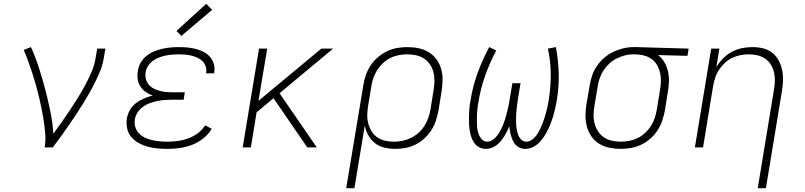

<svg xmlns="http://www.w3.org/2000/svg" viewBox="-20 -776 4240 1011"><path d="M215 0Q221 -35 218.5 -68.5Q216 -102 211 -135Q206 -168 199.5 -200.5Q193 -233 185.5 -265Q178 -297 169 -328.5Q160 -360 150 -391Q140 -422 129 -452.5Q118 -483 105 -513L143 -528Q167 -475 185 -419Q203 -363 218 -306Q233 -249 245 -190.5Q257 -132 261 -72Q284 -103 306 -134.5Q328 -166 349.5 -198Q371 -230 391 -262.5Q411 -295 429 -328.5Q447 -362 462 -397Q477 -432 483 -468L492 -520H535L526 -468Q521 -436 508.5 -405Q496 -374 481 -343.5Q466 -313 449 -283.5Q432 -254 414 -225Q396 -196 377 -167.5Q358 -139 338.5 -111Q319 -83 299 -55Q279 -27 258 0Z M861 8Q834 8 807.5 5.5Q781 3 756.5 -4Q732 -11 709.5 -23.5Q687 -36 671 -55Q655 -74 649.5 -99.5Q644 -125 648 -152Q652 -175 664 -196.5Q676 -218 696 -233Q716 -248 738.5 -257.5Q761 -267 784 -273Q764 -280 747 -292Q730 -304 719 -321Q708 -338 705 -359.5Q702 -381 706 -403Q709 -425 720.5 -445.5Q732 -466 750.5 -481Q769 -496 790.5 -505Q812 -514 834 -519Q856 -524 877.5 -526Q899 -528 921 -528Q944 -528 966.5 -526Q989 -524 1010.5 -518.5Q1032 -513 1051.5 -503Q1071 -493 1085 -477.5Q1099 -462 1105.5 -440.5Q1112 -419 1108 -396Q1108 -395 1108 -393.5Q1108 -392 1107 -390H1065Q1065 -391 1065 -392Q1065 -393 1066 -395Q1068 -412 1062.5 -427.5Q1057 -443 1046 -454Q1035 -465 1020 -472Q1005 -479 988.5 -483Q972 -487 955 -488.5Q938 -490 921 -490Q904 -490 886.5 -488.5Q869 -487 852 -483.5Q835 -480 818 -473.5Q801 -467 785.5 -456Q770 -445 760 -429.5Q750 -414 747 -397Q744 -378 748 -361Q752 -344 763 -331Q774 -318 789 -310Q804 -302 821 -297.5Q838 -293 855.5 -291.5Q873 -290 892 -290H953L947 -251H885Q866 -251 846.5 -249.5Q827 -248 807.5 -244Q788 -240 769 -233Q750 -226 733 -214Q716 -202 704.5 -184Q693 -166 690 -147Q687 -126 692.5 -107Q698 -88 711.5 -74Q725 -60 742.5 -51.5Q760 -43 779.5 -38.5Q799 -34 819.5 -32Q840 -30 861 -30Q888 -30 915.5 -33.5Q943 -37 969.5 -46.5Q996 -56 1020.5 -73.5Q1045 -91 1060 -116L1095 -98Q1078 -69 1050 -47Q1022 -25 990.5 -13Q959 -1 926 3.5Q893 8 861 8ZM935 -587 909 -613 1066 -756 1097 -724Z M1258 0 1344 -520H1387L1341 -245L1672 -520H1734L1452 -285L1648 0H1598L1420 -259L1331 -184L1301 0Z M1803 215 1893 -326Q1897 -353 1906 -379.5Q1915 -406 1930.5 -430Q1946 -454 1968.5 -473.5Q1991 -493 2016.5 -505.5Q2042 -518 2069.5 -523Q2097 -528 2124 -528Q2155 -528 2184 -522Q2213 -516 2237 -501.5Q2261 -487 2278 -464Q2295 -441 2303 -413Q2311 -385 2310.5 -355Q2310 -325 2305 -294L2289 -194Q2284 -168 2275.5 -141.5Q2267 -115 2251.5 -91Q2236 -67 2214.5 -47Q2193 -27 2167.5 -14.5Q2142 -2 2114.5 3Q2087 8 2061 8Q2031 8 2003 1Q1975 -6 1954 -22.5Q1933 -39 1919.5 -63.5Q1906 -88 1901 -115L1846 215ZM2053 -30Q2076 -30 2099 -34.5Q2122 -39 2143.5 -49.5Q2165 -60 2183.5 -76.5Q2202 -93 2215 -113.5Q2228 -134 2235.5 -156Q2243 -178 2247 -201L2263 -301Q2267 -325 2267.5 -349Q2268 -373 2262.5 -395Q2257 -417 2244.5 -436Q2232 -455 2213 -467.5Q2194 -480 2171 -485Q2148 -490 2124 -490Q2102 -490 2079 -485.5Q2056 -481 2035 -470.5Q2014 -460 1996 -443Q1978 -426 1965.5 -406Q1953 -386 1945.5 -364Q1938 -342 1935 -319L1919 -223Q1915 -199 1914 -175Q1913 -151 1918.5 -128.5Q1924 -106 1935.5 -86.5Q1947 -67 1965 -54Q1983 -41 2006 -35.5Q2029 -30 2053 -30Z M2746 8Q2732 8 2719 3Q2706 -2 2697 -11.5Q2688 -21 2682 -33Q2676 -45 2672 -58Q2668 -71 2665.5 -84.5Q2663 -98 2662 -112Q2657 -98 2650 -84.5Q2643 -71 2635 -58Q2627 -45 2617 -33Q2607 -21 2594.5 -11.5Q2582 -2 2567.5 3Q2553 8 2539 8Q2519 8 2502.5 -1Q2486 -10 2476 -25Q2466 -40 2460.5 -58Q2455 -76 2452.5 -94.5Q2450 -113 2449.5 -132Q2449 -151 2449.5 -170.5Q2450 -190 2452 -209.5Q2454 -229 2458 -249Q2469 -320 2494.5 -390.5Q2520 -461 2556 -528L2593 -510Q2559 -446 2535 -378.5Q2511 -311 2500 -243Q2497 -228 2495 -212.5Q2493 -197 2492 -181.5Q2491 -166 2491 -151Q2491 -136 2491.5 -121Q2492 -106 2494.5 -91.5Q2497 -77 2503 -63.5Q2509 -50 2519.5 -40Q2530 -30 2546 -30Q2546 -30 2546 -30Q2546 -30 2546 -30Q2562 -30 2577 -41.5Q2592 -53 2602 -67.5Q2612 -82 2619.5 -97.5Q2627 -113 2633 -129Q2639 -145 2643.5 -161.5Q2648 -178 2652 -194.5Q2656 -211 2659.5 -227.5Q2663 -244 2665 -260L2678 -338H2721L2708 -260Q2706 -244 2703.5 -227.5Q2701 -211 2699.5 -194.5Q2698 -178 2697.5 -162Q2697 -146 2697.5 -129.5Q2698 -113 2700.5 -97.5Q2703 -82 2708 -67.5Q2713 -53 2724 -41.5Q2735 -30 2752 -30Q2752 -30 2752 -30Q2752 -30 2752 -30Q2768 -30 2782.5 -41Q2797 -52 2806.5 -66Q2816 -80 2823.5 -95.5Q2831 -111 2837 -126.5Q2843 -142 2848 -158Q2853 -174 2857 -190Q2861 -206 2864.5 -222Q2868 -238 2870 -254Q2881 -322 2880 -389.5Q2879 -457 2865 -520L2907 -528Q2920 -461 2922 -390.5Q2924 -320 2912 -249Q2909 -229 2904.5 -209.5Q2900 -190 2894.5 -170.5Q2889 -151 2882 -132Q2875 -113 2866 -94.5Q2857 -76 2845.5 -58Q2834 -40 2819 -25Q2804 -10 2785 -1Q2766 8 2746 8Z M3249 8Q3219 8 3189.5 2Q3160 -4 3136 -18.5Q3112 -33 3095.5 -56Q3079 -79 3071 -107Q3063 -135 3063 -165Q3063 -195 3068 -226L3085 -326Q3089 -352 3098 -378.5Q3107 -405 3123 -428.5Q3139 -452 3161.5 -471.5Q3184 -491 3209.5 -503Q3235 -515 3262 -521.5Q3289 -528 3316 -528Q3320 -528 3323.5 -528Q3327 -528 3331 -528L3606 -520L3600 -482L3445 -486Q3465 -471 3478 -449Q3491 -427 3497 -401.5Q3503 -376 3502.5 -349Q3502 -322 3497 -294L3481 -194Q3476 -167 3467 -140.5Q3458 -114 3442.5 -90Q3427 -66 3405 -46.5Q3383 -27 3357 -14.5Q3331 -2 3303.5 3Q3276 8 3249 8ZM3249 -30Q3272 -30 3294.5 -34.5Q3317 -39 3338.5 -49.5Q3360 -60 3378 -77Q3396 -94 3408.5 -114Q3421 -134 3428 -156Q3435 -178 3439 -201L3455 -301Q3459 -323 3460 -345.5Q3461 -368 3456.5 -389Q3452 -410 3442.5 -428.5Q3433 -447 3417 -460.5Q3401 -474 3380.5 -481Q3360 -488 3338 -489L3325 -490Q3322 -490 3319 -490Q3316 -490 3313 -490Q3291 -490 3269 -484Q3247 -478 3226 -467.5Q3205 -457 3187.5 -440.5Q3170 -424 3157.5 -404.5Q3145 -385 3137.5 -363Q3130 -341 3127 -319L3110 -219Q3106 -195 3105.5 -171Q3105 -147 3111 -125Q3117 -103 3129.5 -84Q3142 -65 3160.5 -52.5Q3179 -40 3202 -35Q3225 -30 3249 -30Z M3970 215 4055 -301Q4059 -324 4060 -347.5Q4061 -371 4056 -393.5Q4051 -416 4039.5 -435Q4028 -454 4010 -466.5Q3992 -479 3969.5 -484.5Q3947 -490 3923 -490Q3901 -490 3878.5 -485.5Q3856 -481 3835 -471Q3814 -461 3796.5 -444.5Q3779 -428 3766 -408.5Q3753 -389 3746 -367Q3739 -345 3735 -323L3682 0H3639L3725 -520H3768L3752 -422Q3766 -447 3787 -468Q3808 -489 3833.5 -503Q3859 -517 3887 -522.5Q3915 -528 3942 -528Q3971 -528 3998 -521.5Q4025 -515 4046 -498.5Q4067 -482 4080 -458Q4093 -434 4098.5 -407Q4104 -380 4103 -351.5Q4102 -323 4097 -294L4013 215Z"/></svg>

Font: Iosevka SS04 XLt Ex
Style: Italic
Weight: 200
Width: 7
Italic angle: -9°
Monospace: yes
Designer: Belleve Invis
Foundry: Belleve Invis
Version: Version 19.0.0; ttfautohint (v1.8.4)